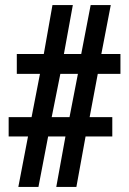

<svg xmlns="http://www.w3.org/2000/svg" viewBox="-20 -734 506 754"><path d="M52 0H131L169 -198H237L201 0H280L316 -198H421V-274H332L364 -444H453V-522H378L415 -714H336L299 -522H231L266 -714H186L152 -522H46V-444H137L104 -274H14V-198H90ZM183 -274 217 -444H286L253 -274Z"/></svg>

Font: Noto Serif Myanmar ExtraCondensed Black
Style: Regular
Weight: 900
Width: 2
Designer: Ben Mitchell and the Monotype Design Team
Foundry: Monotype Imaging Inc.
Version: Version 2.106